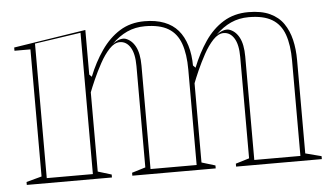

<svg xmlns="http://www.w3.org/2000/svg" viewBox="-42 -581 1122 647"><g transform="rotate(-5 519.0 -257.5)"><path d="M24 0V-10L76 -24V-454H22V-465L266 -503V-352L274 -344Q293 -392 320 -431Q347 -470 383 -492.5Q419 -515 467 -515Q505 -515 533.5 -504Q562 -493 580 -472Q598 -451 607.5 -420Q617 -389 617 -349V-24L663 -10V0H381V-10L427 -24V-367Q427 -409 413.5 -430.5Q400 -452 378 -452Q360 -452 342.5 -433.5Q325 -415 310 -387.5Q295 -360 283.5 -334Q272 -308 266 -292V-24L312 -10V0ZM732 0V-10L778 -24V-367Q778 -409 764.5 -430.5Q751 -452 729 -452Q711 -452 693.5 -433.5Q676 -415 661 -387.5Q646 -360 634.5 -334Q623 -308 617 -292V-352L625 -344Q644 -392 670.5 -431Q697 -470 733.5 -492.5Q770 -515 818 -515Q862 -515 891 -501.5Q920 -488 936.5 -464Q953 -440 960.5 -408.5Q968 -377 968 -340V-24L1022 -10V0ZM93 -17H249V-495L93 -472ZM444 -17H600V-340Q600 -392 587.5 -427.5Q575 -463 546 -480.5Q517 -498 467 -498Q434 -498 406.5 -485.5Q379 -473 354 -448Q366 -457 377 -460.5Q388 -464 397 -462Q419 -455 431.5 -431.5Q444 -408 444 -367ZM795 -17H951V-340Q951 -392 938.5 -427.5Q926 -463 897 -480.5Q868 -498 818 -498Q785 -498 757.5 -485.5Q730 -473 705 -448Q717 -457 728 -460.5Q739 -464 748 -462Q770 -455 782.5 -431.5Q795 -408 795 -367Z"/></g></svg>

Font: Kalnia Glaze Thin SemiBold
Style: Regular
Weight: 600
Version: Version 1.110